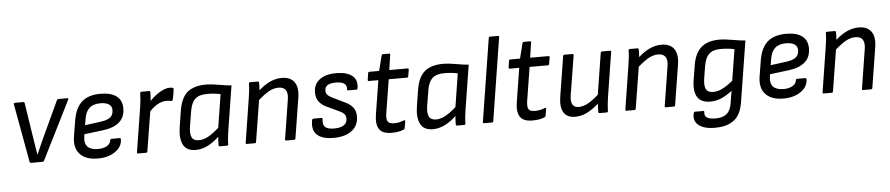

<svg xmlns="http://www.w3.org/2000/svg" viewBox="-47 -1008 7092 1530"><g transform="rotate(-5 3499.5 -243.0)"><path d="M167 0Q158.7 0 155.8 -7.8L70.8 -477.1Q69.3 -487.8 81.1 -487.8H146Q155.8 -487.8 157.2 -480L204.1 -175.8Q205.6 -165.5 212.4 -124.8Q219.2 -84 222.2 -62H224.1Q254.9 -134.3 273.9 -174.8L416 -480Q418.9 -487.8 429.2 -487.8H500Q510.3 -487.8 505.9 -477.1L271 -7.8Q267.1 0 257.8 0Z M700.7 12.2Q604 12.2 557.4 -38.6Q510.7 -89.4 525.9 -181.2L546.9 -309.1Q563.5 -407.2 616.5 -453.6Q669.4 -500 765.6 -500Q849.6 -500 893.3 -466.3Q937 -432.6 937 -369.1Q937 -297.9 891.4 -258.5Q845.7 -219.2 762.7 -209L609.9 -189.9L606.9 -168Q599.6 -116.2 625.7 -89.6Q651.9 -63 708 -63Q750.5 -63 779.1 -79.3Q807.6 -95.7 811 -124Q812.5 -134.8 821.8 -134.8H886.7Q896 -134.8 896 -125Q896 -65.9 840.3 -26.9Q784.7 12.2 700.7 12.2ZM621.6 -261.2 752 -278.8Q804.2 -286.1 826.9 -305.9Q849.6 -325.7 849.6 -363.8Q849.6 -393.1 825.9 -408.9Q802.2 -424.8 757.8 -424.8Q700.7 -424.8 669.9 -396.7Q639.2 -368.7 629.9 -312Z M1022.9 0Q1013.2 0 1014.6 -9.8L1071.8 -369.1Q1080.1 -421.4 1081.5 -477.1Q1081.5 -481.9 1085.2 -484.9Q1088.9 -487.8 1093.8 -487.8H1152.8Q1162.6 -487.8 1162.6 -479Q1162.6 -437.5 1158.7 -408.2Q1196.3 -448.2 1240.5 -474.1Q1284.7 -500 1316.9 -500Q1335.4 -500 1342.8 -497.1Q1351.1 -494.1 1349.6 -483.9Q1344.7 -440.9 1335 -401.9Q1331.5 -390.6 1320.8 -394Q1307.6 -397.9 1284.7 -397.9Q1215.8 -397.9 1148.9 -326.2L1097.7 -9.8Q1096.2 0 1086.9 0Z M1483.4 12.2Q1409.7 12.2 1383.5 -40Q1357.4 -92.3 1371.6 -182.1L1391.6 -308.1Q1407.7 -411.1 1459.7 -455.6Q1511.7 -500 1612.3 -500Q1648.9 -500 1712.9 -488.8Q1776.9 -477.5 1811.5 -475.1L1755.4 -122.1Q1744.6 -55.7 1744.6 -9.8Q1744.6 0 1732.4 0H1677.7Q1667.5 0 1667.5 -9.8Q1667.5 -42.5 1670.4 -77.1Q1576.7 12.2 1483.4 12.2ZM1515.6 -63Q1549.8 -63 1587.4 -82.5Q1625 -102.1 1676.8 -147.9L1718.8 -414.1Q1668 -424.8 1612.3 -424.8Q1547.4 -424.8 1515.9 -395.5Q1484.4 -366.2 1473.6 -300.8L1453.6 -179.2Q1444.3 -123 1458 -93Q1471.7 -63 1515.6 -63Z M1892.6 0Q1882.8 0 1884.3 -9.8L1940.4 -366.2Q1951.2 -428.7 1951.2 -477.1Q1951.2 -487.8 1963.4 -487.8H2021.5Q2026.9 -487.8 2029.3 -485.8Q2031.7 -483.9 2032.2 -478Q2033.7 -459 2030.3 -417Q2122.6 -500 2214.4 -500Q2284.2 -500 2315.4 -456.5Q2346.7 -413.1 2333.5 -331.1L2282.2 -9.8Q2281.7 -5.4 2278.6 -2.7Q2275.4 0 2271.5 0H2207.5Q2197.8 0 2199.2 -9.8L2249.5 -327.1Q2264.2 -424.8 2182.1 -424.8Q2146 -424.8 2110.4 -406.2Q2074.7 -387.7 2020.5 -340.8L1967.3 -9.8Q1965.8 0 1956.5 0Z M2585.4 12.2Q2495.6 12.2 2454.1 -26.6Q2412.6 -65.4 2427.2 -143.1Q2427.7 -147.9 2431.4 -151.4Q2435.1 -154.8 2439.5 -154.8H2503.4Q2512.7 -154.8 2511.2 -143.1Q2504.9 -99.1 2525.9 -80.6Q2546.9 -62 2597.2 -62Q2647.9 -62 2674.6 -80.1Q2701.2 -98.1 2701.2 -132.8Q2701.2 -153.3 2690.4 -167Q2679.7 -180.7 2654.3 -192.9L2551.3 -241.2Q2469.2 -278.8 2469.2 -360.8Q2469.2 -426.8 2517.6 -463.4Q2565.9 -500 2651.4 -500Q2735.4 -500 2778.3 -465.6Q2821.3 -431.2 2810.1 -365.2Q2808.1 -355 2800.3 -355H2734.4Q2724.6 -355 2726.1 -365.2Q2729.5 -395.5 2708 -410.6Q2686.5 -425.8 2642.1 -425.8Q2553.2 -425.8 2553.2 -368.2Q2553.2 -348.6 2564.9 -335.2Q2576.7 -321.8 2604.5 -308.1L2704.1 -259.8Q2747.1 -238.8 2766.6 -210.9Q2786.1 -183.1 2786.1 -142.1Q2786.1 -69.8 2732.7 -28.8Q2679.2 12.2 2585.4 12.2Z M3049.8 12.2Q2977.1 12.2 2951.2 -27.3Q2925.3 -66.9 2938 -145L2981 -415H2904.8Q2895.5 -415 2897 -424.8L2904.8 -478Q2906.2 -487.8 2917 -487.8H2993.7L3023.9 -607.9Q3026.9 -618.2 3035.6 -618.2H3085Q3095.7 -618.2 3092.8 -607.9L3074.7 -487.8H3220.7Q3225.1 -487.8 3227.8 -485.1Q3230.5 -482.4 3230 -478L3220.7 -424.8Q3219.2 -415 3210 -415H3064L3021 -147Q3013.7 -99.6 3025.9 -80.8Q3038.1 -62 3076.7 -62Q3117.2 -62 3155.8 -78.1Q3160.6 -80.1 3163.8 -78.1Q3167 -76.2 3166 -70.8L3156.7 -16.1Q3155.3 -8.3 3147.9 -4.9Q3109.9 12.2 3049.8 12.2Z M3380.9 12.2Q3307.1 12.2 3281 -40Q3254.9 -92.3 3269 -182.1L3289.1 -308.1Q3305.2 -411.1 3357.2 -455.6Q3409.2 -500 3509.8 -500Q3546.4 -500 3610.4 -488.8Q3674.3 -477.5 3709 -475.1L3652.8 -122.1Q3642.1 -55.7 3642.1 -9.8Q3642.1 0 3629.9 0H3575.2Q3564.9 0 3564.9 -9.8Q3564.9 -42.5 3567.9 -77.1Q3474.1 12.2 3380.9 12.2ZM3413.1 -63Q3447.3 -63 3484.9 -82.5Q3522.5 -102.1 3574.2 -147.9L3616.2 -414.1Q3565.4 -424.8 3509.8 -424.8Q3444.8 -424.8 3413.3 -395.5Q3381.8 -366.2 3371.1 -300.8L3351.1 -179.2Q3341.8 -123 3355.5 -93Q3369.1 -63 3413.1 -63Z M3790 0Q3780.3 0 3781.7 -9.8L3886.7 -672.9Q3887.2 -677.2 3890.6 -680.2Q3894 -683.1 3897.9 -683.1H3961.9Q3971.2 -683.1 3969.7 -672.9L3864.7 -9.8Q3863.3 0 3854 0Z M4176.8 12.2Q4104 12.2 4078.1 -27.3Q4052.2 -66.9 4064.9 -145L4107.9 -415H4031.7Q4022.5 -415 4023.9 -424.8L4031.7 -478Q4033.2 -487.8 4043.9 -487.8H4120.6L4150.9 -607.9Q4153.8 -618.2 4162.6 -618.2H4211.9Q4222.7 -618.2 4219.7 -607.9L4201.7 -487.8H4347.7Q4352.1 -487.8 4354.7 -485.1Q4357.4 -482.4 4356.9 -478L4347.7 -424.8Q4346.2 -415 4336.9 -415H4190.9L4147.9 -147Q4140.6 -99.6 4152.8 -80.8Q4165 -62 4203.6 -62Q4244.1 -62 4282.7 -78.1Q4287.6 -80.1 4290.8 -78.1Q4293.9 -76.2 4293 -70.8L4283.7 -16.1Q4282.2 -8.3 4274.9 -4.9Q4236.8 12.2 4176.8 12.2Z M4517.6 12.2Q4453.1 12.2 4426.8 -32Q4400.4 -76.2 4413.6 -158.2L4464.8 -478Q4466.3 -487.8 4476.6 -487.8H4539.6Q4543.9 -487.8 4546.6 -485.1Q4549.3 -482.4 4548.8 -478L4497.6 -162.1Q4482.4 -63 4553.7 -63Q4587.9 -63 4624.8 -82.3Q4661.6 -101.6 4712.9 -147L4765.6 -478Q4766.1 -482.4 4769.5 -485.1Q4772.9 -487.8 4776.9 -487.8H4839.8Q4850.1 -487.8 4848.6 -477.1L4792.5 -122.1Q4783.2 -64.9 4781.7 -9.8Q4781.7 0 4769.5 0H4715.8Q4704.6 0 4704.6 -9.8Q4704.6 -42 4707.5 -76.2Q4657.2 -31.2 4612.1 -9.5Q4566.9 12.2 4517.6 12.2Z M4929.7 0Q4919.9 0 4921.4 -9.8L4977.5 -366.2Q4988.3 -428.7 4988.3 -477.1Q4988.3 -487.8 5000.5 -487.8H5058.6Q5064 -487.8 5066.4 -485.8Q5068.8 -483.9 5069.3 -478Q5070.8 -459 5067.4 -417Q5159.7 -500 5251.5 -500Q5321.3 -500 5352.5 -456.5Q5383.8 -413.1 5370.6 -331.1L5319.3 -9.8Q5318.8 -5.4 5315.7 -2.7Q5312.5 0 5308.6 0H5244.6Q5234.9 0 5236.3 -9.8L5286.6 -327.1Q5301.3 -424.8 5219.2 -424.8Q5183.1 -424.8 5147.5 -406.2Q5111.8 -387.7 5057.6 -340.8L5004.4 -9.8Q5002.9 0 4993.7 0Z M5717.3 -500Q5755.9 -500 5822 -488.5Q5888.2 -477.1 5922.4 -475.1L5845.2 8.8Q5835.4 71.8 5811.3 111.8Q5787.1 151.9 5740 174.3Q5692.9 196.8 5620.6 196.8Q5532.2 196.8 5489 160.9Q5445.8 125 5462.4 64Q5464.8 55.2 5474.6 55.2H5537.6Q5547.9 55.2 5546.4 64.9Q5542 95.2 5563 109.1Q5584 123 5631.3 123Q5689.9 123 5720.9 96.9Q5752 70.8 5761.2 14.2L5777.3 -85Q5729 -48.3 5687.7 -31.2Q5646.5 -14.2 5602.5 -14.2Q5454.6 -14.2 5484.4 -200.2L5503.4 -315.9Q5518.1 -407.2 5569.1 -453.6Q5620.1 -500 5717.3 -500ZM5631.3 -88.9Q5666 -88.9 5701.7 -105.7Q5737.3 -122.6 5789.6 -164.1L5829.6 -414.1Q5778.8 -424.8 5718.3 -424.8Q5658.2 -424.8 5627 -395.8Q5595.7 -366.7 5584.5 -298.8L5569.3 -205.1Q5559.6 -144.5 5574.5 -116.7Q5589.4 -88.9 5631.3 -88.9Z M6185.1 12.2Q6088.4 12.2 6041.7 -38.6Q5995.1 -89.4 6010.3 -181.2L6031.2 -309.1Q6047.9 -407.2 6100.8 -453.6Q6153.8 -500 6250 -500Q6334 -500 6377.7 -466.3Q6421.4 -432.6 6421.4 -369.1Q6421.4 -297.9 6375.7 -258.5Q6330.1 -219.2 6247.1 -209L6094.2 -189.9L6091.3 -168Q6084 -116.2 6110.1 -89.6Q6136.2 -63 6192.4 -63Q6234.9 -63 6263.4 -79.3Q6292 -95.7 6295.4 -124Q6296.9 -134.8 6306.2 -134.8H6371.1Q6380.4 -134.8 6380.4 -125Q6380.4 -65.9 6324.7 -26.9Q6269 12.2 6185.1 12.2ZM6106 -261.2 6236.3 -278.8Q6288.6 -286.1 6311.3 -305.9Q6334 -325.7 6334 -363.8Q6334 -393.1 6310.3 -408.9Q6286.6 -424.8 6242.2 -424.8Q6185.1 -424.8 6154.3 -396.7Q6123.5 -368.7 6114.3 -312Z M6507.3 0Q6497.6 0 6499 -9.8L6555.2 -366.2Q6565.9 -428.7 6565.9 -477.1Q6565.9 -487.8 6578.1 -487.8H6636.2Q6641.6 -487.8 6644 -485.8Q6646.5 -483.9 6647 -478Q6648.4 -459 6645 -417Q6737.3 -500 6829.1 -500Q6898.9 -500 6930.2 -456.5Q6961.4 -413.1 6948.2 -331.1L6897 -9.8Q6896.5 -5.4 6893.3 -2.7Q6890.1 0 6886.2 0H6822.3Q6812.5 0 6814 -9.8L6864.3 -327.1Q6878.9 -424.8 6796.9 -424.8Q6760.7 -424.8 6725.1 -406.2Q6689.5 -387.7 6635.3 -340.8L6582 -9.8Q6580.6 0 6571.3 0Z"/></g></svg>

Font: Sofia Sans
Style: Italic
Weight: 400
Italic angle: -9°
Designer: Botio Nikoltchev, Ani Petrova
Foundry: lettersoup
Version: Version 4.100